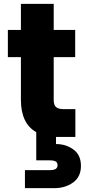

<svg xmlns="http://www.w3.org/2000/svg" viewBox="-20 -714 446 1001"><path d="M402 151Q402 208 361 237.5Q320 267 263 267H110V173H240Q260 173 270 167Q280 161 280 147Q280 133 270 127.5Q260 122 240 122H169V-25Q89 -70 89 -194V-416H21V-558H89V-694H260V-558H372V-416H260V-192Q260 -167 272 -156Q284 -145 312 -145H373V0H286H272V37Q324 37 363 65.5Q402 94 402 151Z"/></svg>

Font: Poppins A&M
Style: Bold-A&M
Weight: 700
Designer: Ninad Kale (Devanagari), Jonny Pinhorn (Latin)
Foundry: Indian Type Foundry
Version: 4.004